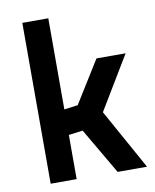

<svg xmlns="http://www.w3.org/2000/svg" viewBox="-81 -768 672 830"><g transform="rotate(-10 255.5 -353.0)"><path d="M188 0V-194L250 -202L368 0H497L350 -265L491 -499H363L248 -314L188 -306V-706H74V0Z"/></g></svg>

Font: TitilliumText22L
Style: 800 wt
Weight: 800
Designer: Campivisivi
Foundry: Campivisivi
Version: 1.000